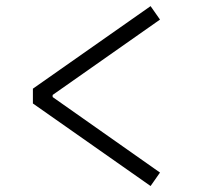

<svg xmlns="http://www.w3.org/2000/svg" viewBox="-20 -644 660 642"><path d="M483.5 -623.5 90 -347.5V-298L483.5 -22L515 -67L156 -319.5V-326.5L515 -578.5Z"/></svg>

Font: Monaspace Krypton ExtraLight
Style: Regular
Weight: 200
Designer: Riley Cran & the Lettermatic Team
Foundry: Lettermatic
Version: Version 1.101 (Monaspace Krypton)